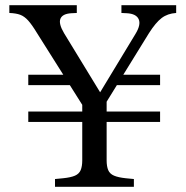

<svg xmlns="http://www.w3.org/2000/svg" viewBox="-20 -720 716 740"><path d="M89 -250V-290H597V-250ZM89 -392V-432H287V-392ZM409 -392 419 -432H597V-392ZM192 0V-30L223 -33Q253 -36 269 -43Q285 -50 291 -64.5Q297 -79 297 -102V-316L123 -592Q103 -625 88.5 -641Q74 -657 58 -663Q42 -669 16 -670V-700H276V-670L255 -669Q221 -667 213 -648Q205 -629 227 -592L385 -333H347L502 -589Q524 -625 514.5 -646Q505 -667 469 -669L448 -670V-700H659V-670Q626 -668 603 -650.5Q580 -633 554 -592L391 -328V-102Q391 -79 397 -64.5Q403 -50 419.5 -43Q436 -36 465 -33L496 -30V0Z"/></svg>

Font: Hedvig Letters Serif 24pt 24pt
Style: Regular
Weight: 400
Version: Version 1.000